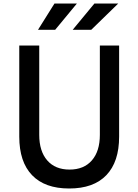

<svg xmlns="http://www.w3.org/2000/svg" viewBox="-20 -1060 790 1096"><path d="M204 -800V-290Q204 -197 249.5 -144.5Q295 -92 377 -92Q459 -92 504.5 -144.5Q550 -197 550 -290V-800H660V-280Q660 -136 587 -60Q514 16 375 16Q236 16 163 -60Q90 -136 90 -280V-800ZM291 -1040H419L295 -890H197ZM519 -1040H655L501 -890H395Z"/></svg>

Font: Martian Mono sWd Rg
Style: Regular
Weight: 400
Width: 6
Monospace: yes
Designer: Roman Shamin
Foundry: Evil Martians
Version: Version 1.000